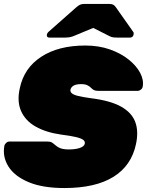

<svg xmlns="http://www.w3.org/2000/svg" viewBox="-24 -940 743 970"><path d="M301 10Q191 10 120 -20Q49 -50 18.5 -99Q-12 -148 -2 -203Q0 -212 7.5 -218.5Q15 -225 24 -225H214Q230 -225 237.5 -220.5Q245 -216 254 -208Q262 -201 271.5 -195.5Q281 -190 294 -187.5Q307 -185 323 -185Q357 -185 379 -192.5Q401 -200 404 -213Q407 -225 397 -233Q387 -241 360 -247.5Q333 -254 285 -260Q208 -271 156 -300.5Q104 -330 82.5 -379Q61 -428 76 -494Q97 -596 184 -653Q271 -710 407 -710Q475 -710 530.5 -690.5Q586 -671 625.5 -639.5Q665 -608 684 -572Q703 -536 697 -503Q696 -494 688 -487.5Q680 -481 672 -481H472Q458 -481 450.5 -485Q443 -489 435 -497Q431 -502 419 -508.5Q407 -515 386 -515Q361 -515 348 -507.5Q335 -500 332 -487Q330 -478 337.5 -470Q345 -462 367.5 -456Q390 -450 434 -444Q532 -432 586.5 -402Q641 -372 659 -324.5Q677 -277 663 -212Q640 -103 549 -46.5Q458 10 301 10ZM226 -750Q210 -750 213 -766Q215 -774 221 -779L359 -901Q371 -912 380 -916Q389 -920 400 -920H530Q541 -920 548.5 -916Q556 -912 563 -901L649 -779Q653 -774 651 -766Q648 -750 632 -750H569Q559 -750 549.5 -751Q540 -752 530 -757L447 -799L346 -757Q335 -753 325 -751.5Q315 -750 305 -750Z"/></svg>

Font: Rubik Black
Style: Italic
Weight: 900
Italic angle: -12°
Designer: Hubert and Fischer
Foundry: Hubert and Fischer
Version: Version 2.300;gftools[0.9.30]